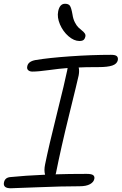

<svg xmlns="http://www.w3.org/2000/svg" viewBox="-29 -987 652 1030"><path d="M397 -767.1Q368.2 -767.1 338.6 -792.5Q309.1 -817.9 292.7 -856Q276.4 -894 283.2 -926.8Q291.5 -966.8 319.8 -966.8Q338.4 -966.8 345.9 -956.3Q353.5 -945.8 359.9 -909.2Q363.3 -885.3 372.6 -867.2Q381.8 -849.1 391.8 -839.6Q401.9 -830.1 411.1 -822.8Q420.4 -815.4 425.5 -808.1Q430.7 -800.8 429.2 -792Q426.3 -778.3 419.2 -772.7Q412.1 -767.1 397 -767.1ZM28.8 22.9Q6.8 22.9 -2 14.9Q-10.7 6.8 -7.8 -7.8Q-2.9 -34.7 26.9 -37.1Q102.1 -44.9 212.9 -49.8Q206.1 -72.8 212.9 -105Q232.9 -203.6 276.1 -376.2Q319.3 -548.8 332 -611.8Q332 -616.2 334 -622.1Q288.6 -618.7 231.9 -610.8Q175.3 -603 145 -603Q130.4 -603 122.3 -610.4Q114.3 -617.7 117.2 -630.9Q121.6 -657.7 162.1 -665Q232.9 -676.8 347.2 -684.8Q461.4 -692.9 566.9 -692.9Q590.3 -692.9 597.9 -685.5Q605.5 -678.2 603 -664.1Q598.6 -644 573.5 -635.5Q548.3 -627 500 -627Q422.9 -627 393.1 -625Q397.5 -607.9 393.1 -583Q386.7 -552.7 342.3 -372.8Q297.9 -192.9 271 -57.1Q270.5 -56.2 270 -54.4Q269.5 -52.7 269 -51.8Q335.4 -54.2 436 -54.2Q461.9 -54.2 470.7 -47.4Q479.5 -40.5 477.1 -27.8Q474.1 -10.3 453.9 1Q433.6 12.2 397.9 12.2Q300.8 12.2 173.3 17.6Q45.9 22.9 28.8 22.9Z"/></svg>

Font: Shantell Sans Bouncy
Style: Italic
Weight: 300
Italic angle: -11.31°
Designer: Stephen Nixon, Anya Danilova, Shantell Martin
Foundry: Arrow Type
Version: Version 1.006;[9816181b4]